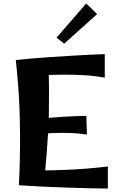

<svg xmlns="http://www.w3.org/2000/svg" viewBox="-20 -1082 678 1107"><path d="M89 -14Q93 -94 94.5 -168Q96 -242 95.5 -312.5Q95 -383 92.5 -452Q90 -521 84.5 -591.5Q79 -662 71 -736L260 -727Q262 -643 262.5 -574Q263 -505 262 -443Q261 -381 257.5 -319Q254 -257 248.5 -189Q243 -121 235 -38ZM602 5Q560 5 496.5 3.5Q433 2 360.5 -0.5Q288 -3 217 -6.5Q146 -10 89 -14L136 -102Q180 -99 236 -99.5Q292 -100 354.5 -102.5Q417 -105 480.5 -110Q544 -115 602 -122ZM481 -306Q419 -316 346.5 -316Q274 -316 184 -308L183 -393Q263 -404 340 -408.5Q417 -413 478 -414ZM584 -634Q525 -645 462.5 -648.5Q400 -652 341.5 -651.5Q283 -651 235.5 -648.5Q188 -646 159 -644L71 -736Q106 -740 158.5 -744.5Q211 -749 271 -753Q331 -757 390.5 -760.5Q450 -764 500.5 -766.5Q551 -769 584 -770ZM350 -830 306 -865 477 -1062 540 -1001Z"/></svg>

Font: Marhey Light Medium
Style: Regular
Weight: 500
Version: Version 1.000